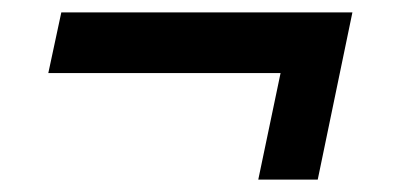

<svg xmlns="http://www.w3.org/2000/svg" viewBox="-20 -435 640 310"><path d="M433 -317H58L79 -415H549L493 -145H397Z"/></svg>

Font: Mona Sans SemiBold
Style: Italic
Weight: 600
Italic angle: -11.7°
Designer: Deni Anggara
Foundry: GitHub
Version: Version 2.000